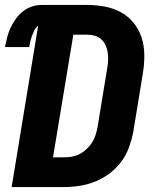

<svg xmlns="http://www.w3.org/2000/svg" viewBox="-26 -755 646 775"><path d="M21 0 128 -651Q118 -644 112.5 -632.5Q107 -621 103 -610Q99 -599 96.5 -587.5Q94 -576 92 -565H-6Q-2 -585 3 -604.5Q8 -624 16.5 -642.5Q25 -661 37.5 -678.5Q50 -696 66.5 -709Q83 -722 102.5 -728.5Q122 -735 142 -735H325Q361 -735 396.5 -728.5Q432 -722 462 -705.5Q492 -689 513.5 -662.5Q535 -636 545.5 -603.5Q556 -571 556.5 -534.5Q557 -498 551 -461L512 -223Q506 -192 495 -161Q484 -130 464 -103Q444 -76 417 -55.5Q390 -35 359 -22.5Q328 -10 296.5 -5Q265 0 234 0ZM188 -120H234Q250 -120 266 -123Q282 -126 297 -134Q312 -142 324.5 -154Q337 -166 346 -180.5Q355 -195 360 -211Q365 -227 368 -243L407 -481Q410 -497 410.5 -513Q411 -529 408.5 -544.5Q406 -560 399.5 -573.5Q393 -587 382 -597Q371 -607 356 -611Q341 -615 325 -615H270Z"/></svg>

Font: Iosevka Heavy Extended
Style: Italic
Weight: 900
Width: 7
Italic angle: -9°
Monospace: yes
Designer: Belleve Invis
Foundry: Belleve Invis
Version: Version 32.5.0; ttfautohint (v1.8.4)